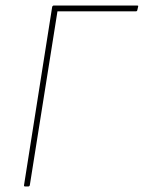

<svg xmlns="http://www.w3.org/2000/svg" viewBox="-20 -675 520 695"><path d="M71 0Q66 0 67 -5L169 -651Q171 -655 175 -655H476Q478 -655 479.5 -654.5Q481 -654 480 -651L477 -638Q476 -634 472 -634H188L88 -5Q87 0 82 0Z"/></svg>

Font: Sofia Sans Semi Condensed Thin
Style: Italic
Weight: 250
Italic angle: -9°
Version: Version 4.100